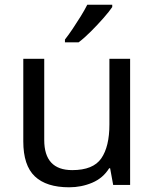

<svg xmlns="http://www.w3.org/2000/svg" viewBox="-20 -786 658 816"><path d="M533 -536V0H461L448 -71H444Q418 -29 372 -9.5Q326 10 274 10Q177 10 128 -36.5Q79 -83 79 -185V-536H168V-191Q168 -63 287 -63Q376 -63 410.5 -113Q445 -163 445 -257V-536ZM457 -756Q445 -738 420 -709.5Q395 -681 366.5 -652.5Q338 -624 314 -606H256V-618Q271 -637 288.5 -663Q306 -689 323 -716.5Q340 -744 351 -766H457Z"/></svg>

Font: Noto Sans Wancho
Style: Regular
Weight: 400
Designer: Monotype Design Team
Foundry: Monotype Imaging Inc.
Version: Version 2.001; ttfautohint (v1.8.4.7-5d5b)